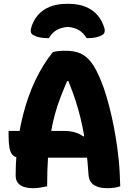

<svg xmlns="http://www.w3.org/2000/svg" viewBox="-20 -976 690 1006"><path d="M25 -290H314Q346 -290 371.5 -283Q397 -276 416 -261L451 -276V-150H85Q60 -150 47 -163Q34 -176 29.5 -202Q25 -228 25 -265ZM227 0Q209 4 190.5 7Q172 10 155 10Q127 10 106 3.5Q85 -3 73.5 -18Q62 -33 62 -57Q62 -112 66.5 -166Q71 -220 79.5 -272Q88 -324 100.5 -373Q113 -422 129 -467.5Q145 -513 165 -555Q185 -597 208 -634Q231 -671 257 -703Q271 -707 287 -708.5Q303 -710 325 -710Q369 -710 400.5 -696.5Q432 -683 457.5 -650Q483 -617 507 -558Q524 -518 538 -470.5Q552 -423 564 -370.5Q576 -318 585.5 -261.5Q595 -205 601 -148Q605 -112 607 -75Q609 -38 610 0Q596 5 579 7.5Q562 10 544 10Q511 10 489.5 2Q468 -6 457 -21Q446 -36 444 -58Q439 -135 431 -196.5Q423 -258 412.5 -309.5Q402 -361 389 -406Q376 -451 360.5 -493.5Q345 -536 327 -581L368 -551H302L345 -581Q320 -525 300.5 -475.5Q281 -426 267.5 -376.5Q254 -327 245 -271.5Q236 -216 231.5 -150Q227 -84 227 0ZM236 -776Q209 -776 190 -779.5Q171 -783 155 -792Q144 -798 142 -807Q140 -816 142 -825Q152 -865 176.5 -894.5Q201 -924 239.5 -940Q278 -956 331 -956H339Q391 -956 429.5 -940Q468 -924 492.5 -894.5Q517 -865 528 -825Q530 -816 527.5 -807Q525 -798 515 -792Q498 -783 479.5 -779.5Q461 -776 434 -776Q417 -804 393.5 -818Q370 -832 335 -835Q300 -832 276 -818Q252 -804 236 -776Z"/></svg>

Font: Recursive Casual ExtraBold
Style: Regular
Weight: 800
Version: Version 1.047